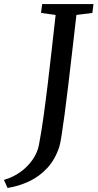

<svg xmlns="http://www.w3.org/2000/svg" viewBox="-110 -763 484 951"><path d="M-72.5 168 -90.5 128Q-45 115 -8.8 88.8Q27.5 62.5 51.2 28.2Q75 -6 82.5 -43.5Q94.5 -106 105.5 -184.8Q116.5 -263.5 126.8 -349.5Q137 -435.5 146.8 -522.2Q156.5 -609 165.5 -689L93 -699L99 -743H353L347.5 -699L268.5 -689Q258 -596 247.5 -506.8Q237 -417.5 227.8 -338.5Q218.5 -259.5 210 -196.5Q201.5 -133.5 195 -92.2Q188.5 -51 184 -37Q164 25.5 125.2 68Q86.5 110.5 35.2 134.8Q-16 159 -72.5 168Z"/></svg>

Font: Merriweather Light 18pt
Style: Italic
Weight: 400
Italic angle: -7.8°
Version: Version 2.101